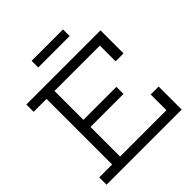

<svg xmlns="http://www.w3.org/2000/svg" viewBox="-242 -1102 1273 1273"><g transform="rotate(-45 394.0 -466.0)"><path d="M532.5 -412.5V-346H190.5V-412.5ZM657.5 -216H732V0H27.5V-68.5H148.5V-683.5H27.5V-752H723V-536H648.5V-683.5H223V-68.5H657.5ZM551.5 -932V-870H257V-932Z"/></g></svg>

Font: Hepta Slab ExtraLight
Style: Regular
Weight: 400
Version: Version 1.102